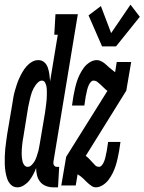

<svg xmlns="http://www.w3.org/2000/svg" viewBox="-44 -796 620 824"><path d="M31 8Q14 8 3 -3Q-8 -14 -13 -28.5Q-18 -43 -20.5 -59Q-23 -75 -23.5 -91Q-24 -107 -23.5 -123.5Q-23 -140 -21.5 -156.5Q-20 -173 -17.5 -189Q-15 -205 -13 -221L9 -351Q11 -365 13.5 -379Q16 -393 20 -407Q24 -421 28.5 -434.5Q33 -448 39 -461Q45 -474 52.5 -487Q60 -500 70 -511.5Q80 -523 93 -530.5Q106 -538 120 -538Q136 -538 146.5 -528.5Q157 -519 161.5 -505Q166 -491 168 -476.5Q170 -462 171 -447L204 -647H189L194 -735H290L186 -106Q185 -102 185 -97.5Q185 -93 186.5 -89Q188 -85 191.5 -82.5Q195 -80 200 -80H210L205 8H185Q169 8 154 2.5Q139 -3 129 -15Q119 -27 115 -43Q111 -59 111 -75Q106 -61 98.5 -47Q91 -33 82 -21.5Q73 -10 59 -1Q45 8 31 8ZM75 -80Q84 -80 92 -88Q100 -96 105 -105Q110 -114 113 -123.5Q116 -133 119 -142.5Q122 -152 123.5 -161.5Q125 -171 127 -181L149 -311Q150 -320 151.5 -329.5Q153 -339 154 -348.5Q155 -358 156 -367.5Q157 -377 157 -386.5Q157 -396 157 -405.5Q157 -415 155.5 -424Q154 -433 149.5 -441.5Q145 -450 136 -450Q128 -450 121 -444Q114 -438 109 -431Q104 -424 100 -416.5Q96 -409 93 -401Q90 -393 88 -385Q86 -377 84 -369Q82 -361 80.5 -353Q79 -345 77 -337L56 -207Q54 -198 53 -189.5Q52 -181 51 -172Q50 -163 49.5 -154Q49 -145 49 -136Q49 -127 50 -118.5Q51 -110 53 -102Q55 -94 60.5 -87Q66 -80 75 -80ZM394 -597 336 -730 389 -770 433 -654 516 -776 556 -724 454 -597ZM367 8Q358 8 351 3.5Q344 -1 337.5 -6.5Q331 -12 325.5 -17.5Q320 -23 314.5 -28.5Q309 -34 302.5 -39Q296 -44 289 -48L281 0H219L240 -123L417 -406Q409 -412 402.5 -418.5Q396 -425 389 -431.5Q382 -438 374.5 -444Q367 -450 357 -450Q351 -450 346 -444.5Q341 -439 338 -433Q335 -427 333 -421Q331 -415 329.5 -408.5Q328 -402 327 -396Q326 -390 324 -383L318 -343H265L271 -383Q274 -399 277.5 -415Q281 -431 286 -446.5Q291 -462 298.5 -477Q306 -492 316 -505.5Q326 -519 341 -528.5Q356 -538 371 -538Q380 -538 387.5 -534.5Q395 -531 401.5 -526.5Q408 -522 413.5 -516.5Q419 -511 425 -506Q431 -501 437.5 -496Q444 -491 450 -486L457 -530H519L498 -407L324 -127Q331 -122 338 -115Q345 -108 351 -101Q357 -94 364 -87Q371 -80 381 -80Q387 -80 392 -85.5Q397 -91 400 -97Q403 -103 405 -109Q407 -115 408.5 -121.5Q410 -128 411 -134Q412 -140 414 -147L420 -187H473L467 -147Q464 -131 460.5 -115Q457 -99 452 -83.5Q447 -68 439.5 -53Q432 -38 422 -24.5Q412 -11 397 -1.5Q382 8 367 8Z"/></svg>

Font: Iosevka Slab Semibold
Style: Italic
Weight: 600
Italic angle: -9°
Monospace: yes
Designer: Belleve Invis
Foundry: Belleve Invis
Version: Version 11.1.1; ttfautohint (v1.8.3)